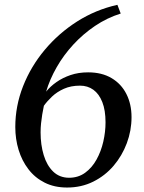

<svg xmlns="http://www.w3.org/2000/svg" viewBox="-20 -786 614 816"><path d="M265 11Q211 11 169.8 -9.8Q128.5 -30.5 100.8 -66.8Q73 -103 59 -149.2Q45 -195.5 45 -246Q45 -335.5 78 -419.5Q111 -503.5 170.2 -574.2Q229.5 -645 308.2 -695Q387 -745 479 -765.5L493 -728.5Q434.5 -710 383.8 -675.8Q333 -641.5 291.8 -596.8Q250.5 -552 221 -500.5Q191.5 -449 176 -396.5Q193.5 -418.5 219.8 -437Q246 -455.5 279.8 -467Q313.5 -478.5 354.5 -478.5Q413 -478.5 454.2 -454Q495.5 -429.5 517.2 -386.5Q539 -343.5 539 -288Q539 -231 519 -177.5Q499 -124 462.8 -81.5Q426.5 -39 376.2 -14Q326 11 265 11ZM273 -30.5Q312.5 -30.5 341.8 -51.8Q371 -73 390.2 -107.8Q409.5 -142.5 419 -184Q428.5 -225.5 428.5 -266Q428.5 -317.5 414.8 -352.2Q401 -387 376.8 -404.5Q352.5 -422 320 -422Q281.5 -422 251.8 -408.8Q222 -395.5 201 -375.5Q180 -355.5 166.5 -336.5Q162.5 -318 159.5 -299.5Q156.5 -281 154.5 -262Q152.5 -243 152.5 -223.5Q152.5 -170.5 165.8 -126.8Q179 -83 205.8 -57Q232.5 -31 273 -30.5Z"/></svg>

Font: Merriweather 60pt
Style: Italic
Weight: 400
Italic angle: -7.8°
Version: Version 2.101